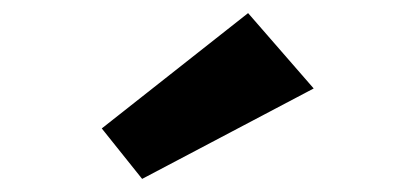

<svg xmlns="http://www.w3.org/2000/svg" viewBox="-20 -860 634 293"><path d="M135.3 -664 196.9 -587 458.7 -725 358.6 -840Z"/></svg>

Font: Hussar
Style: BdWide
Weight: 700
Foundry: Cannot Into Space Fonts
Version: Version 2.00